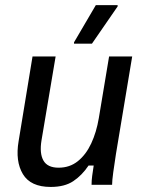

<svg xmlns="http://www.w3.org/2000/svg" viewBox="-20 -720 565 748"><path d="M177.5 8.3Q99.2 8.3 69.2 -41.7Q39.2 -91.7 52.5 -170L106.7 -500H196.7L141.7 -173.3Q133.3 -122.5 149.2 -94.6Q165 -66.7 208.3 -66.7Q251.7 -66.7 283.3 -92.1Q315 -117.5 335.4 -161.2Q355.8 -205 365 -260L405 -500H495L431.7 -120Q425.8 -82.5 421.2 -48.8Q416.7 -15 416.7 0H336.7Q336.7 -16.7 339.2 -35.4Q341.7 -54.2 345 -75H325Q299.2 -36.7 265.4 -14.2Q231.7 8.3 177.5 8.3ZM268.3 -550V-555L353.3 -700H438.3V-695L338.3 -550Z"/></svg>

Font: Familjen Grotesk
Style: Italic
Weight: 400
Italic angle: -9.46201°
Designer: Anders Wikstroem, Jonas Baeckman, Matilda Gysing, Kristian Moeller
Foundry: Familjen STHLM AB
Version: Version 2.000